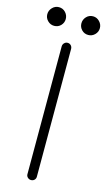

<svg xmlns="http://www.w3.org/2000/svg" viewBox="-155 -925 550 984"><g transform="rotate(15 119.5 -433.5)"><path d="M119 13Q109 13 101.5 6Q94 -1 94 -11V-689Q94 -700 101.5 -707.5Q109 -715 119 -715Q130 -715 137 -707.5Q144 -700 144 -689V-11Q144 -1 137 6Q130 13 119 13ZM29 -781Q9 -781 -5.5 -795.5Q-20 -810 -20 -830Q-20 -850 -5.5 -865Q9 -880 29 -880Q50 -880 64 -865Q78 -850 78 -830Q78 -810 64 -795.5Q50 -781 29 -781ZM210 -781Q189 -781 175 -795.5Q161 -810 161 -830Q161 -850 175 -865Q189 -880 210 -880Q230 -880 244.5 -865Q259 -850 259 -830Q259 -810 244.5 -795.5Q230 -781 210 -781Z"/></g></svg>

Font: Kurewa Gothic CJK TC Regular
Style: Regular
Weight: 400
Designer: Max Yao
Foundry: Max-Everyday
Version: Version 1.071; ttfautohint (v1.8.3)